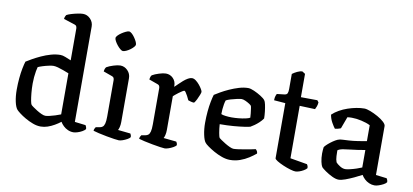

<svg xmlns="http://www.w3.org/2000/svg" viewBox="-73 -1047 2792 1298"><g transform="rotate(10 1323.0 -398.0)"><path d="M254 0Q228 0 200 -10.5Q172 -21 147 -35.5Q122 -50 104.5 -63.5Q87 -77 81 -84Q68 -99 60 -135.5Q52 -172 52 -218Q52 -259 55.5 -296.5Q59 -334 65 -364.5Q71 -395 77 -414Q91 -423 116.5 -437.5Q142 -452 173.5 -466.5Q205 -481 238.5 -490.5Q272 -500 303 -500Q318 -500 338 -492Q358 -484 377 -476V-694Q377 -701 374 -708.5Q371 -716 361 -719L284 -744Q285 -754 288 -761Q291 -768 294 -772Q304 -778 325 -784.5Q346 -791 369 -795.5Q392 -800 405 -800Q434 -800 455.5 -778Q477 -756 477 -725V-71L552 -62Q554 -59 557 -51.5Q560 -44 560 -36Q553 -27 538 -18.5Q523 -10 506.5 -5Q490 0 479 0Q459 0 441 -8Q423 -16 409.5 -29Q396 -42 388 -56Q370 -42 347.5 -29Q325 -16 301.5 -8Q278 0 254 0ZM273 -77Q283 -77 300.5 -81Q318 -85 339 -91.5Q360 -98 377 -105V-387Q359 -394 339 -401.5Q319 -409 300.5 -414Q282 -419 269 -419Q258 -419 237 -414.5Q216 -410 195.5 -403.5Q175 -397 165 -392Q162 -382 158.5 -363Q155 -344 153 -321.5Q151 -299 151 -278Q151 -243 154 -212Q157 -181 161 -160Q165 -139 169 -134Q172 -130 184.5 -121Q197 -112 213 -102Q229 -92 245.5 -84.5Q262 -77 273 -77Z M791 0Q783 0 759 -3.5Q735 -7 705.5 -12.5Q676 -18 650 -24Q624 -30 612 -34Q612 -42 615.5 -49Q619 -56 622 -60L650 -65Q661 -67 669 -73.5Q677 -80 681.5 -96.5Q686 -113 686 -145V-394Q686 -402 683 -409Q680 -416 671 -419L610 -441Q611 -452 614.5 -460.5Q618 -469 622 -472Q639 -482 667.5 -491Q696 -500 714 -500Q743 -500 764.5 -478Q786 -456 786 -425V-125Q786 -105 782 -89.5Q778 -74 774 -68L860 -59Q862 -56 864.5 -50Q867 -44 867 -35Q862 -27 847.5 -19Q833 -11 817.5 -5.5Q802 0 791 0ZM713 -599Q706 -599 695 -608Q684 -617 673.5 -630Q663 -643 656 -656Q649 -669 649 -677Q649 -685 658.5 -695Q668 -705 682 -714.5Q696 -724 710 -730.5Q724 -737 732 -737Q740 -737 750.5 -728Q761 -719 770.5 -705.5Q780 -692 786.5 -679Q793 -666 793 -657Q793 -650 784 -640Q775 -630 762 -620.5Q749 -611 735.5 -605Q722 -599 713 -599Z M1106 0Q1098 0 1074 -3.5Q1050 -7 1020 -12.5Q990 -18 963.5 -24Q937 -30 925 -34Q925 -42 928.5 -49Q932 -56 935 -60L963 -65Q974 -67 982 -73.5Q990 -80 994.5 -96.5Q999 -113 999 -145V-394Q999 -402 996 -409Q993 -416 984 -419L923 -441Q925 -455 928 -462Q931 -469 935 -472Q952 -482 980.5 -491Q1009 -500 1027 -500Q1056 -500 1076.5 -479.5Q1097 -459 1097 -427V-421Q1107 -430 1120.5 -443.5Q1134 -457 1149 -470Q1164 -483 1179 -491.5Q1194 -500 1206 -500Q1219 -500 1232.5 -490Q1246 -480 1258 -465.5Q1270 -451 1277.5 -438Q1285 -425 1285 -419Q1285 -414 1279 -398Q1273 -382 1264.5 -365Q1256 -348 1248 -339Q1236 -339 1224.5 -342.5Q1213 -346 1207 -348Q1201 -362 1193.5 -375.5Q1186 -389 1180 -398Q1174 -407 1170 -407Q1166 -407 1155.5 -400.5Q1145 -394 1133 -385Q1121 -376 1111.5 -368Q1102 -360 1099 -357V-125Q1099 -105 1095 -89.5Q1091 -74 1087 -68L1175 -59Q1177 -57 1180 -50.5Q1183 -44 1183 -35Q1177 -27 1162.5 -19Q1148 -11 1132 -5.5Q1116 0 1106 0Z M1554 0Q1527 0 1497.5 -10.5Q1468 -21 1441.5 -36Q1415 -51 1396.5 -64.5Q1378 -78 1373 -85Q1361 -99 1353 -137Q1345 -175 1345 -218Q1345 -259 1348.5 -296.5Q1352 -334 1358 -364.5Q1364 -395 1370 -414Q1384 -423 1409 -437.5Q1434 -452 1465 -466Q1496 -480 1529 -490Q1562 -500 1592 -500Q1608 -500 1633 -489Q1658 -478 1681 -463.5Q1704 -449 1712 -438Q1718 -431 1722.5 -410Q1727 -389 1730 -363.5Q1733 -338 1733 -316Q1722 -300 1707 -286Q1692 -272 1677 -261.5Q1662 -251 1651 -245Q1641 -242 1611 -237.5Q1581 -233 1538 -229.5Q1495 -226 1444 -226Q1446 -195 1451 -167Q1456 -139 1460 -134Q1463 -131 1476 -122Q1489 -113 1505.5 -103Q1522 -93 1538.5 -85.5Q1555 -78 1565 -78Q1577 -78 1598 -81Q1619 -84 1642.5 -88Q1666 -92 1685.5 -96Q1705 -100 1714 -102Q1718 -98 1722.5 -91.5Q1727 -85 1727 -74Q1708 -58 1681 -40.5Q1654 -23 1621.5 -11.5Q1589 0 1554 0ZM1515 -285Q1538 -285 1563 -287.5Q1588 -290 1609 -294.5Q1630 -299 1640 -305Q1640 -316 1638 -333Q1636 -350 1634 -365Q1632 -380 1630 -384Q1629 -388 1616 -396.5Q1603 -405 1587.5 -412Q1572 -419 1561 -419Q1552 -419 1530.5 -414.5Q1509 -410 1487.5 -403.5Q1466 -397 1456 -391Q1452 -380 1449 -363.5Q1446 -347 1444.5 -329Q1443 -311 1443 -295Q1453 -290 1474.5 -287.5Q1496 -285 1515 -285Z M2003 0Q1991 0 1967 -7Q1943 -14 1917.5 -25Q1892 -36 1874 -47Q1856 -58 1856 -65V-443L1778 -449Q1778 -467 1782 -478.5Q1786 -490 1789 -494L1841 -500Q1856 -502 1860.5 -512Q1865 -522 1865 -542V-645Q1878 -655 1897.5 -664.5Q1917 -674 1933 -674L1953 -661V-501L2066 -500L2076 -487Q2075 -471 2070 -458Q2065 -445 2061 -438L1955 -442V-82L2072 -62Q2074 -59 2077 -53Q2080 -47 2080 -36Q2073 -27 2058.5 -18.5Q2044 -10 2029 -5Q2014 0 2003 0Z M2300 4Q2281 4 2255 -8.5Q2229 -21 2207 -36.5Q2185 -52 2178 -60Q2171 -70 2165.5 -95Q2160 -120 2160 -151Q2160 -163 2161 -173.5Q2162 -184 2163 -194Q2165 -199 2175.5 -209.5Q2186 -220 2201.5 -232Q2217 -244 2232.5 -253Q2248 -262 2259 -264Q2266 -266 2283.5 -267Q2301 -268 2323 -269Q2337 -270 2352 -271.5Q2367 -273 2382.5 -275.5Q2398 -278 2413.5 -280.5Q2429 -283 2444 -286V-395Q2419 -408 2382.5 -416Q2346 -424 2317 -424Q2308 -424 2300 -423.5Q2292 -423 2286 -422L2256 -341Q2252 -340 2243.5 -336.5Q2235 -333 2216 -331Q2207 -342 2193 -366.5Q2179 -391 2174 -420Q2194 -439 2220.5 -454Q2247 -469 2276.5 -479Q2306 -489 2335 -494.5Q2364 -500 2389 -500Q2405 -500 2431 -490Q2457 -480 2483 -465.5Q2509 -451 2526.5 -435Q2544 -419 2544 -407V-71L2619 -62Q2621 -59 2624 -52.5Q2627 -46 2627 -36Q2621 -27 2606 -19Q2591 -11 2574.5 -5.5Q2558 0 2546 0Q2527 0 2508.5 -8Q2490 -16 2476.5 -29Q2463 -42 2455 -56Q2433 -44 2403 -30Q2373 -16 2345.5 -6Q2318 4 2300 4ZM2332 -74Q2343 -74 2364.5 -79Q2386 -84 2408.5 -91.5Q2431 -99 2444 -105V-225Q2422 -221 2396 -217Q2370 -213 2349 -211Q2323 -208 2297 -204Q2271 -200 2258 -190Q2258 -174 2259 -150.5Q2260 -127 2267 -109Q2275 -99 2294.5 -86.5Q2314 -74 2332 -74Z"/></g></svg>

Font: Texturina Medium 12pt Medium
Style: Regular
Weight: 500
Version: Version 1.002